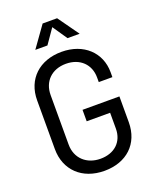

<svg xmlns="http://www.w3.org/2000/svg" viewBox="-164 -986 871 1086"><g transform="rotate(-20 272.0 -443.5)"><path d="M274 8C407 8 496 -74 496 -204V-359H274V-290H415V-195C415 -114 359 -64 276 -64C192 -64 133 -119 133 -201V-499C133 -581 189 -636 274 -636C359 -636 414 -581 414 -503V-475H496V-505C496 -623 407 -708 274 -708C140 -708 51 -624 51 -497V-204C51 -77 140 8 274 8ZM139 -769H212L273 -857L333 -769H406L316 -895H229Z"/></g></svg>

Font: Vanilla Cream Book
Style: Regular
Weight: 400
Designer: Jeremy Tribby, Jinavaṁso
Foundry: Tribby Type
Version: Version 1.422;Glyphs 3.1.2 (3151)